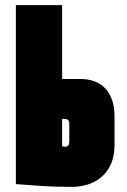

<svg xmlns="http://www.w3.org/2000/svg" viewBox="-20 -720 495 751"><path d="M296 -411H223V-700H42V0Q42 0 54.5 1Q67 2 88.5 3.5Q110 5 138 7Q166 9 198 10Q230 11 262 11Q290 11 319 3Q348 -5 373 -24.5Q398 -44 413 -76Q428 -108 428 -156V-264Q428 -302 418 -330Q408 -358 390 -376Q372 -394 348 -402.5Q324 -411 296 -411ZM251 -165Q251 -161 250 -157Q249 -153 247 -151Q245 -149 242 -147.5Q239 -146 235 -146Q234 -146 232 -146Q230 -146 228.5 -146.5Q227 -147 226 -147.5Q225 -148 224 -148Q223 -148 223 -148V-255H234Q237 -255 240 -254Q243 -253 245.5 -251Q248 -249 249.5 -245.5Q251 -242 251 -236Z"/></svg>

Font: Advent Pro Black
Style: Regular
Weight: 900
Version: Version 3.000